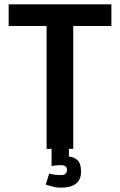

<svg xmlns="http://www.w3.org/2000/svg" viewBox="-20 -687 554 886"><path d="M318 0H195V-567H20V-667H494V-567H318ZM261 75Q253 75 241 76Q229 77 218 79V0H298V36Q320 36 337 51.5Q354 67 354 105Q354 179 261 179Q240 179 223 174Q206 169 191 165L207 114Q218 117 232 119Q246 121 261 121Q289 121 289 97Q289 75 261 75Z"/></svg>

Font: Epunda Sans SemiBold
Style: Regular
Weight: 600
Designer: Simon Atzbach
Foundry: typofactur
Version: Version 2.204; ttfautohint (v1.8.4.7-5d5b)